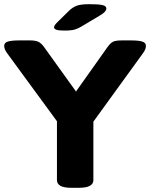

<svg xmlns="http://www.w3.org/2000/svg" viewBox="-23 -895 717 917"><path d="M320 2Q282 2 265.5 -7.5Q249 -17 249 -35V-316L11 -641Q3 -652 0 -660.5Q-3 -669 -3 -676Q-3 -691 14.5 -696.5Q32 -702 69 -702H121Q146 -702 160 -695.5Q174 -689 187 -671L340 -458L491 -671Q504 -689 516.5 -695.5Q529 -702 559 -702H602Q639 -702 656.5 -696.5Q674 -691 674 -676Q674 -669 671 -660.5Q668 -652 660 -641L423 -314V-35Q423 -17 406 -7.5Q389 2 352 2ZM284 -749Q255 -749 245 -753.5Q235 -758 235 -764Q235 -768 238 -773.5Q241 -779 250 -788L308 -845Q324 -860 343 -867.5Q362 -875 404 -875Q446 -875 465.5 -871Q485 -867 485 -854Q485 -847 478 -839Q471 -831 454 -821L367 -769Q351 -759 334.5 -754Q318 -749 284 -749Z"/></svg>

Font: Asap Expanded ExtraBold
Style: Regular
Weight: 800
Width: 7
Designer: Pablo Cosgaya
Foundry: Omnibus-Type
Version: Version 3.001; ttfautohint (v1.8.4.7-5d5b)